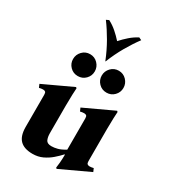

<svg xmlns="http://www.w3.org/2000/svg" viewBox="-228 -1059 1063 1195"><g transform="rotate(30 303.5 -462.0)"><path d="M573 -99 583 -76 375 21 369 15Q371 6 373.5 -23Q376 -52 376 -82H373Q353 -60 327 -37.5Q301 -15 269 0Q237 15 198 15Q137 15 107.5 -15Q78 -45 78 -109V-340Q78 -355 72.5 -360Q67 -365 56 -365Q44 -365 28 -361L18 -384L226 -481L232 -475Q231 -460 229.5 -428.5Q228 -397 228 -349V-151Q228 -123 236.5 -104Q245 -85 276 -85Q296 -85 319 -91Q342 -97 373 -116V-340Q373 -355 367.5 -360Q362 -365 351 -365Q339 -365 323 -361L313 -384L521 -481L527 -475Q526 -460 524.5 -428.5Q523 -397 523 -349V-120Q523 -105 529 -100Q535 -95 545 -95Q557 -95 573 -99ZM200 -545Q167 -545 144.5 -568Q122 -591 122 -623Q122 -655 144.5 -678.5Q167 -702 200 -702Q233 -702 255.5 -678.5Q278 -655 278 -623Q278 -591 255.5 -568Q233 -545 200 -545ZM406 -545Q373 -545 350.5 -568Q328 -591 328 -623Q328 -655 350.5 -678.5Q373 -702 406 -702Q439 -702 461.5 -678.5Q484 -655 484 -623Q484 -591 461.5 -568Q439 -545 406 -545ZM412 -945 431 -936Q396 -889 363.5 -832.5Q331 -776 305 -711H303Q277 -776 244.5 -832.5Q212 -889 177 -936L196 -945Q227 -929 254 -905.5Q281 -882 304 -856Q327 -882 354 -905.5Q381 -929 412 -945Z"/></g></svg>

Font: Bona Nova SC
Style: Bold
Weight: 700
Designer: Mateusz Machalski
Foundry: Capitalics
Version: Version 4.001; ttfautohint (v1.8.4.7-5d5b)